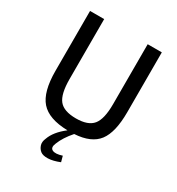

<svg xmlns="http://www.w3.org/2000/svg" viewBox="-211 -823 1087 1177"><g transform="rotate(30 333.0 -234.0)"><path d="M587 -690V-266Q587 -124 538 -59.5Q489 5 372 12Q323 68 303 120Q288 155 310 166Q332 177 378 162L389 202Q342 221 306.5 222Q271 223 254 209.5Q237 196 230 174Q223 152 235 125Q255 67 325 13Q191 10 135 -54Q79 -118 79 -266V-690H179V-266Q179 -160 213 -118Q247 -76 333 -76Q418 -76 452.5 -118Q487 -160 487 -266V-690Z"/></g></svg>

Font: Exo 2.0 Medium
Style: Regular
Weight: 500
Designer: Natanael Gama
Version: Version 1.001;PS 001.001;hotconv 1.0.70;makeotf.lib2.5.58329